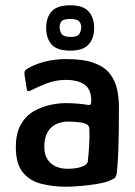

<svg xmlns="http://www.w3.org/2000/svg" viewBox="-20 -701 513 728"><path d="M231 7Q181 7 137 -4Q93 -15 66.5 -47.5Q40 -80 40 -143Q40 -195 58.5 -228Q77 -261 107 -278.5Q137 -296 169.5 -303Q202 -310 229 -310Q253 -310 275.5 -308Q298 -306 315 -303Q326 -300 326 -318Q326 -362 301 -380Q276 -398 229 -398Q191 -398 156.5 -384.5Q122 -371 99 -359Q89 -354 85.5 -355.5Q82 -357 81 -366L73 -417Q72 -427 73.5 -431Q75 -435 83 -440Q108 -456 147 -466.5Q186 -477 231 -477Q298 -477 337.5 -462Q377 -447 397 -421Q417 -395 424 -362Q431 -329 431 -293Q431 -248 430.5 -207Q430 -166 428.5 -126Q427 -86 423 -45Q421 -34 417 -28.5Q413 -23 400 -18Q386 -11 363.5 -6.5Q341 -2 316 1Q291 4 268.5 5.5Q246 7 231 7ZM237 -61Q246 -61 258 -62Q270 -63 282.5 -66.5Q295 -70 303.5 -75.5Q312 -81 313 -90Q316 -116 318 -148.5Q320 -181 319 -210Q319 -225 308 -230Q297 -236 275.5 -238Q254 -240 235 -240Q223 -240 208 -236Q193 -232 179.5 -222Q166 -212 157 -193Q148 -174 148 -143Q148 -117 159 -98.5Q170 -80 190 -70.5Q210 -61 237 -61ZM337 -595Q337 -556 316 -532.5Q295 -509 247 -509Q196 -509 175.5 -532.5Q155 -556 155 -595Q155 -634 175.5 -657.5Q196 -681 247 -681Q295 -681 316 -657.5Q337 -634 337 -595ZM288 -598Q288 -611 280 -620Q272 -629 247 -629Q220 -629 213 -620Q206 -611 206 -598Q206 -586 213 -573.5Q220 -561 248 -561Q275 -561 281.5 -573.5Q288 -586 288 -598Z"/></svg>

Font: Glory SemiBold
Style: Regular
Weight: 600
Designer: Robert Leuschke
Foundry: Robert Leuschke
Version: Version 1.011